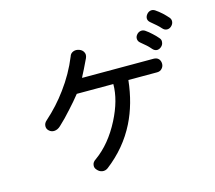

<svg xmlns="http://www.w3.org/2000/svg" viewBox="-113 -963 1226 1095"><g transform="rotate(-15 500.0 -415.5)"><path d="M804.7 -718.8Q792 -727.5 777.3 -724.6Q763.7 -721.7 754.9 -710.9Q745.1 -699.2 746.1 -686.5Q746.1 -672.9 758.8 -662.1Q778.3 -646.5 791 -634.8Q805.7 -621.1 815.4 -609.4Q827.1 -595.7 842.8 -595.7Q856.4 -596.7 867.2 -606.4Q878.9 -617.2 879.9 -630.9Q882.8 -645.5 872.1 -657.2Q858.4 -673.8 840.8 -689.5Q822.3 -707 804.7 -718.8ZM889.6 -816.4Q877 -825.2 862.3 -822.3Q849.6 -819.3 840.8 -808.6Q831.1 -796.9 831.1 -784.2Q831.1 -770.5 843.8 -759.8Q862.3 -745.1 876 -732.4Q890.6 -719.7 900.4 -708Q912.1 -694.3 927.7 -694.3Q941.4 -694.3 952.1 -704.1Q963.9 -714.8 965.8 -728.5Q967.8 -743.2 958 -754.9Q942.4 -772.5 926.8 -787.1Q907.2 -804.7 889.6 -816.4ZM437.5 -656.2Q446.3 -676.8 436.5 -692.4Q428.7 -706.1 411.1 -711.9Q393.6 -717.8 377.9 -711.9Q360.4 -705.1 355.5 -687.5Q317.4 -593.8 255.9 -510.7Q201.2 -435.5 129.9 -372.1Q113.3 -358.4 113.3 -339.8Q113.3 -323.2 126 -312.5Q138.7 -300.8 156.2 -301.8Q175.8 -302.7 193.4 -319.3Q230.5 -353.5 268.6 -396.5Q302.7 -433.6 334 -472.7H549.8Q549.8 -377.9 493.2 -267.6Q432.6 -149.4 342.8 -85Q322.3 -72.3 321.3 -53.7Q319.3 -38.1 332 -25.4Q343.8 -11.7 360.4 -8.8Q378.9 -5.9 394.5 -17.6Q508.8 -105.5 570.3 -228.5Q624 -335.9 638.7 -472.7H808.6Q827.1 -472.7 837.9 -485.4Q848.6 -497.1 848.6 -512.7Q848.6 -529.3 838.9 -541Q828.1 -552.7 809.6 -552.7H386.7L390.6 -561.5Q402.3 -583 409.2 -597.7Q420.9 -621.1 437.5 -656.2Z"/></g></svg>

Font: Gungsuh
Style: Regular
Weight: 400
Version: Version 2.21